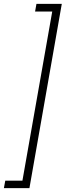

<svg xmlns="http://www.w3.org/2000/svg" viewBox="-28 -831 337 985"><path d="M289 -811 123 134H-8L-1 96H87L240 -772H152L159 -811Z"/></svg>

Font: DM Sans 17pt ExtraLight
Style: Italic
Weight: 250
Italic angle: -10°
Version: Version 4.004;gftools[0.9.30]